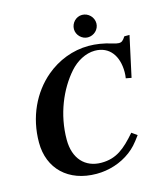

<svg xmlns="http://www.w3.org/2000/svg" viewBox="-127 -959 931 1074"><g transform="rotate(-15 338.5 -422.0)"><path d="M677 -685H647C633 -663 624 -656 609 -656C601 -656 586 -659 571 -664C526 -678 481 -685 440 -685C347 -685 260 -650 191 -592C94 -510 32 -382 32 -234C32 -83 136 18 299 18C370 18 441 -4 498 -47C527 -69 544 -88 576 -132L545 -154C479 -78 428 -35 341 -35C247 -35 186 -100 186 -209C186 -357 244 -490 321 -577C359 -620 413 -650 466 -650C551 -650 597 -585 597 -492C597 -479 596 -469 594 -456L626 -450ZM449 -862C414 -862 385 -832 385 -796C385 -762 415 -732 449 -732C485 -732 515 -761 515 -796C515 -832 485 -862 449 -862Z"/></g></svg>

Font: STIXGeneral
Style: Bold Italic
Weight: 700
Italic angle: -16.33°
Designer: MicroPress Inc., with final additions and corrections provided by Coen Hoffman, Elsevier (retired)
Version: Version 1.1.0